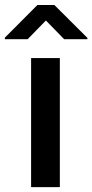

<svg xmlns="http://www.w3.org/2000/svg" viewBox="-57 -766 378 786"><path d="M188 -528.3V0H70.3V-528.3ZM165.5 -745.6 300.8 -610.8V-605.5H205.6L130.9 -682.1L56.2 -605.5H-37.1V-611.8L96.2 -745.6Z"/></svg>

Font: Vazirmatn FD Medium
Style: Regular
Weight: 500
Designer: Saber Rastikerdar
Foundry: Saber Rastikerdar
Version: Version 33.003